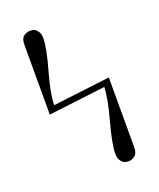

<svg xmlns="http://www.w3.org/2000/svg" viewBox="-141 -705 777 938"><g transform="rotate(-20 247.0 -236.0)"><path d="M80 -200V-562Q80 -595 95.5 -606.5Q111 -618 129 -618Q139 -618 148.5 -615Q158 -612 168 -598.5Q178 -585 178 -563Q178 -512 147 -403Q116 -294 116 -236L413 -272V89Q413 122 397.5 134Q382 146 364 146Q354 146 344.5 143Q335 140 325 126.5Q315 113 315 91Q315 40 345 -69.5Q375 -179 376 -236Z"/></g></svg>

Font: CMU Serif
Style: Bold
Weight: 700
Version: Version 0.7.0